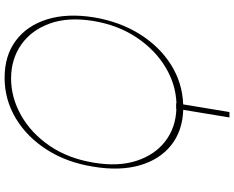

<svg xmlns="http://www.w3.org/2000/svg" viewBox="-108 -668 980 803"><g transform="rotate(-90 381.5 -267.0)"><path d="M710.2 -365.1Q692.1 -256 640.1 -172.8Q588.1 -89.5 512.1 -41.5Q436.1 6.4 345.9 9.6L313.9 203.1H291.2L323.2 9.9Q234.4 6.7 174.7 -41Q115.1 -88.8 91.1 -172.1Q67.1 -255.3 85.2 -365.1Q102.6 -476.2 155.9 -559.8Q209.2 -643.5 287.3 -690.3Q365.4 -737.2 457.4 -737.2Q550.1 -737.2 612.7 -690.3Q675.4 -643.5 701.5 -559.8Q727.6 -476.2 710.2 -365.1ZM350.9 -19.9 350.5 -18.5Q430 -21.3 502.1 -64.8Q574.2 -108.3 625.7 -185.2Q677.2 -262.1 694.6 -365.1Q712 -470.5 684.3 -547.8Q656.6 -625 596.2 -667.4Q535.9 -709.9 454.5 -710.2Q373.2 -709.9 299 -667.6Q224.8 -625.4 172.2 -548.1Q119.7 -470.9 102.3 -365.1Q84.9 -262.1 110.1 -185.2Q135.3 -108.3 192.3 -64.8Q249.3 -21.3 327.8 -18.8L328.1 -19.9Z"/></g></svg>

Font: Inter Thin  BETA
Style: Italic
Weight: 100
Italic angle: -9.39999°
Designer: Rasmus Andersson
Foundry: rsms
Version: Version 3.011;git-f93a4a705